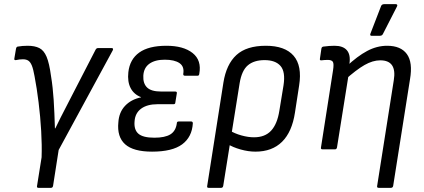

<svg xmlns="http://www.w3.org/2000/svg" viewBox="-20 -718 2037 923"><path d="M165 185Q156 185 158 176L180 38Q182 -20 178 -88.5Q174 -157 165.5 -226Q157 -295 146 -352Q140 -386 133 -403Q126 -420 116 -426.5Q106 -433 90 -433Q82 -433 73.5 -432Q65 -431 56 -429Q47 -428 49 -437L57 -484Q59 -493 65 -494Q76 -496 88 -497Q100 -498 113 -498Q147 -498 169 -487Q191 -476 204 -445Q217 -414 225 -354Q230 -324 233 -295.5Q236 -267 238 -238Q240 -205 241.5 -171.5Q243 -138 244 -101H246Q258 -126 271 -152Q284 -178 298 -204.5Q312 -231 325 -257L440 -480Q444 -487 452 -487H516Q527 -487 522 -476L262 3L235 176Q233 185 225 185Z M711 11Q621 11 581.5 -24.5Q542 -60 549 -130Q552 -178 581 -209Q610 -240 658 -250V-251Q624 -264 608 -294.5Q592 -325 597 -371Q604 -433 649.5 -465.5Q695 -498 780 -498Q862 -498 906 -463Q950 -428 938 -363Q937 -354 930 -354H869Q860 -354 861 -363Q867 -398 843 -414.5Q819 -431 772 -431Q725 -431 698 -411.5Q671 -392 669 -354Q667 -317 687 -297.5Q707 -278 754 -278H822Q832 -278 830 -269L823 -226Q823 -217 814 -217H737Q688 -217 659 -196Q630 -175 627 -136Q623 -95 645 -75.5Q667 -56 722 -56Q773 -56 799 -72Q825 -88 830 -125Q830 -134 839 -134H899Q907 -134 907 -125Q903 -59 855.5 -24Q808 11 711 11Z M983 185Q974 185 976 176L1054 -321Q1068 -409 1116.5 -453.5Q1165 -498 1258 -498Q1350 -498 1391.5 -450Q1433 -402 1418 -307L1398 -177Q1384 -84 1336 -36.5Q1288 11 1208 11Q1174 11 1136.5 0.5Q1099 -10 1074 -26L1082 -92Q1108 -76 1140.5 -67Q1173 -58 1201 -58Q1254 -58 1283.5 -90Q1313 -122 1323 -186L1343 -308Q1353 -373 1328.5 -401Q1304 -429 1252 -429Q1201 -429 1171.5 -404Q1142 -379 1132 -318L1053 176Q1051 185 1043 185Z M1801 185Q1791 185 1793 176L1873 -332Q1889 -428 1808 -428Q1772 -428 1732.5 -405.5Q1693 -383 1636 -332L1645 -398Q1698 -448 1745 -473Q1792 -498 1841 -498Q1907 -498 1936 -458Q1965 -418 1951 -337L1870 176Q1868 185 1859 185ZM1531 0Q1521 0 1523 -9L1581 -380Q1586 -412 1580 -421Q1574 -430 1556 -430Q1549 -430 1541 -429.5Q1533 -429 1525 -428Q1516 -427 1518 -436L1525 -484Q1526 -489 1528 -491Q1530 -493 1534 -494Q1548 -496 1562.5 -497Q1577 -498 1588 -498Q1629 -498 1647.5 -476.5Q1666 -455 1660 -413L1657 -394L1656 -360L1600 -9Q1598 0 1590 0ZM1765 -546Q1761 -546 1760 -549.5Q1759 -553 1761 -557L1812 -689Q1814 -694 1818 -696Q1822 -698 1827 -698H1883Q1888 -698 1889.5 -694.5Q1891 -691 1888 -686L1821 -555Q1817 -546 1806 -546Z"/></svg>

Font: Sofia Sans Semi Condensed
Style: Italic
Weight: 400
Italic angle: -9°
Designer: Botio Nikoltchev, Ani Petrova
Foundry: lettersoup
Version: Version 4.101